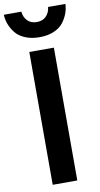

<svg xmlns="http://www.w3.org/2000/svg" viewBox="-137 -1072 583 1119"><g transform="rotate(-10 154.0 -512.5)"><path d="M80.1 0V-786.1H225.6V0ZM-28.3 -1025.4H75.2Q78.1 -993.2 98.6 -971.7Q119.1 -950.2 154.3 -950.2Q189.5 -950.2 210 -971.7Q230.5 -993.2 233.4 -1025.4H335.9Q335 -997.1 325.2 -970.2Q315.4 -943.4 295.9 -917.5Q276.4 -891.6 239.7 -876Q203.1 -860.4 154.3 -860.4Q105.5 -860.4 68.4 -876.5Q31.2 -892.6 11.7 -918.5Q-7.8 -944.3 -17.6 -970.7Q-27.3 -997.1 -28.3 -1025.4Z"/></g></svg>

Font: Gothic A1 ExtraBold
Style: Regular
Weight: 800
Designer: HanYang I&C Co.,Ltd.
Foundry: HanYang I&C Co.,Ltd.
Version: Version 2.50